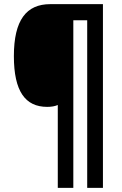

<svg xmlns="http://www.w3.org/2000/svg" viewBox="-20 -780 587 927"><path d="M477 127V-760H223C107 -760 47 -683 47 -509C47 -339 102 -264 208 -264C228 -264 245 -267 259 -273V127H334V-682H401V127Z"/></svg>

Font: Noto Sans Armenian Condensed
Style: Bold
Weight: 700
Width: 3
Designer: Monotype Design Team
Foundry: Monotype Imaging Inc.
Version: Version 2.008